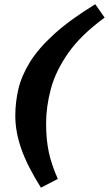

<svg xmlns="http://www.w3.org/2000/svg" viewBox="-20 -766 516 910"><path d="M476 -682.5Q364 -601 304 -515.5Q244 -430 221.2 -345.2Q198.5 -260.5 198.5 -181Q198.5 -105 211.2 -45.2Q224 14.5 254 82L174 123.5Q110 22 81.2 -59.8Q52.5 -141.5 52.5 -217Q52.5 -281 67.2 -344Q82 -407 122 -471.8Q162 -536.5 236.8 -604.5Q311.5 -672.5 431.5 -746Z"/></svg>

Font: Newsreader 6pt
Style: Bold Italic
Weight: 700
Italic angle: -17°
Designer: Hugues Gentile
Foundry: Production Type
Version: Version 1.003; ttfautohint (v1.8.3)